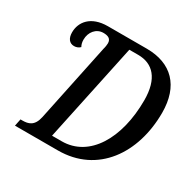

<svg xmlns="http://www.w3.org/2000/svg" viewBox="-157 -874 1037 1034"><g transform="rotate(30 361.0 -357.0)"><path d="M62 0H329C575 0 714 -204 714 -456C714 -623 624 -714 469 -714H228C122 -714 77 -653 77 -589C77 -552 94 -530 123 -530C137 -530 150 -535 160 -545C154 -556 150 -568 150 -586C150 -633 181 -671 225 -671C253 -671 274 -663 274 -634C274 -627 272 -610 268 -597L167 -114C154 -53 120 -44 83 -44H71ZM322 -53H262L391 -662H446C538 -662 597 -601 597 -466C597 -229 493 -53 322 -53Z"/></g></svg>

Font: Noto Serif Condensed Medium
Style: Italic
Weight: 500
Width: 3
Italic angle: -12°
Designer: Monotype Design Team
Foundry: Monotype Imaging Inc.
Version: Version 2.013